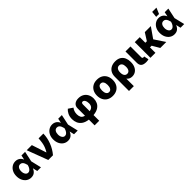

<svg xmlns="http://www.w3.org/2000/svg" viewBox="453 -2649 4731 4731"><g transform="rotate(-45 2818.5 -283.0)"><path d="M273.4 11.7Q204.6 11.7 150.4 -24.4Q96.2 -60.5 65.2 -124.8Q34.2 -189 34.2 -272.5Q34.2 -356 66.4 -418.9Q98.6 -481.9 153.3 -517.3Q208 -552.7 274.4 -552.7Q337.9 -552.7 386.2 -520.3Q434.6 -487.8 456.1 -431.6H460L483.4 -545.9H610.4L552.2 -272.9L617.2 0H488.3L461.4 -119.6H457Q437.5 -64.5 392.1 -26.4Q346.7 11.7 273.4 11.7ZM427.2 -272.9V-274.4Q418.9 -310.5 404.8 -343.3Q390.6 -376 366.9 -396.7Q343.3 -417.5 307.1 -417.5Q256.8 -417.5 229.7 -377.2Q202.6 -336.9 202.6 -274.4Q202.6 -210.4 230.5 -168.9Q258.3 -127.4 303.2 -127.4Q335.9 -127.4 361.3 -149.4Q386.7 -171.4 403.3 -204.6Q419.9 -237.8 427.2 -271.5Z M872.6 0 666.5 -545.9H845.2L969.2 -168H975.1Q1012.7 -230 1033.7 -285.4Q1054.7 -340.8 1064.9 -402.6Q1075.2 -464.4 1079.6 -545.9H1247.1Q1243.2 -398.4 1189.2 -257.6Q1135.3 -116.7 1036.6 0Z M1554.7 11.7Q1485.8 11.7 1431.6 -24.4Q1377.4 -60.5 1346.4 -124.8Q1315.4 -189 1315.4 -272.5Q1315.4 -356 1347.7 -418.9Q1379.9 -481.9 1434.6 -517.3Q1489.3 -552.7 1555.7 -552.7Q1619.1 -552.7 1667.5 -520.3Q1715.8 -487.8 1737.3 -431.6H1741.2L1764.6 -545.9H1891.6L1833.5 -272.9L1898.4 0H1769.5L1742.7 -119.6H1738.3Q1718.8 -64.5 1673.3 -26.4Q1627.9 11.7 1554.7 11.7ZM1708.5 -272.9V-274.4Q1700.2 -310.5 1686 -343.3Q1671.9 -376 1648.2 -396.7Q1624.5 -417.5 1588.4 -417.5Q1538.1 -417.5 1511 -377.2Q1483.9 -336.9 1483.9 -274.4Q1483.9 -210.4 1511.7 -168.9Q1539.6 -127.4 1584.5 -127.4Q1617.2 -127.4 1642.6 -149.4Q1668 -171.4 1684.6 -204.6Q1701.2 -237.8 1708.5 -271.5Z M2283.2 204.1V4.4Q2176.3 -9.8 2113.5 -54.7Q2050.8 -99.6 2023.7 -163.1Q1996.6 -226.6 1996.6 -297.4Q1996.6 -386.7 2029.8 -452.6Q2063 -518.6 2106 -552.7L2224.1 -472.7Q2196.3 -440.4 2180.9 -396.7Q2165.5 -353 2165 -297.4Q2165 -236.3 2189 -192.6Q2212.9 -148.9 2283.2 -131.8V-392.6Q2283.7 -467.8 2334.7 -510.3Q2385.7 -552.7 2471.7 -552.7Q2550.8 -552.7 2610.4 -519Q2669.9 -485.4 2703.1 -423.6Q2736.3 -361.8 2736.8 -278.3Q2736.8 -210 2709 -148.9Q2681.2 -87.9 2617.2 -46.1Q2553.2 -4.4 2443.8 6.3V204.1ZM2443.8 -128.4Q2513.7 -140.6 2542.2 -179.2Q2570.8 -217.8 2570.8 -278.3Q2570.3 -341.8 2547.1 -381.1Q2523.9 -420.4 2485.8 -420.4Q2465.3 -420.4 2454.6 -404.8Q2443.8 -389.2 2443.8 -362.8Z M3117.2 10.3Q3031.2 10.3 2969.5 -25.1Q2907.7 -60.5 2874.5 -123.8Q2841.3 -187 2841.3 -271Q2841.3 -355 2874.5 -418.5Q2907.7 -481.9 2969.5 -517.3Q3031.2 -552.7 3117.2 -552.7Q3202.6 -552.7 3264.4 -517.3Q3326.2 -481.9 3359.1 -418.5Q3392.1 -355 3392.1 -271Q3392.1 -187 3359.1 -123.8Q3326.2 -60.5 3264.4 -25.1Q3202.6 10.3 3117.2 10.3ZM3117.2 -122.1Q3164.6 -122.1 3189.9 -163.1Q3215.3 -204.1 3215.3 -272Q3215.3 -339.8 3189.9 -380.1Q3164.6 -420.4 3117.2 -420.4Q3069.3 -420.4 3043.9 -380.1Q3018.6 -339.8 3018.6 -272Q3018.6 -204.1 3043.9 -163.1Q3069.3 -122.1 3117.2 -122.1Z M3481.4 204.1V-290Q3481.4 -372.6 3515.4 -431.6Q3549.3 -490.7 3610.8 -522.2Q3672.4 -553.7 3753.9 -553.7Q3849.6 -553.7 3908 -514.6Q3966.3 -475.6 3992.7 -412.4Q4019 -349.1 4019 -276.4V-265.6Q4019 -181.2 3990.2 -119.1Q3961.4 -57.1 3910.4 -23.4Q3859.4 10.3 3791.5 10.3Q3745.1 10.3 3709.7 -7.3Q3674.3 -24.9 3649.4 -56.6L3649.9 204.1ZM3648.9 -269Q3648.9 -200.7 3675.8 -162.8Q3702.6 -125 3750.5 -125Q3798.8 -125 3825.4 -162.1Q3852.1 -199.2 3852.1 -265.6V-276.4Q3852.1 -341.8 3825.4 -377.7Q3798.8 -413.6 3750.5 -413.6Q3702.6 -413.6 3675.8 -376Q3648.9 -338.4 3648.9 -270.5Z M4289.6 2.9Q4195.3 2.9 4151.9 -34.4Q4108.4 -71.8 4108.4 -151.4V-545.9H4282.2V-170.4Q4282.2 -128.9 4320.3 -128.9Q4338.9 -128.9 4346.7 -132.3L4373 -10.3Q4361.3 -5.9 4339.8 -1.5Q4318.4 2.9 4289.6 2.9Z M4606.4 -545.9V-351.6H4659.2L4782.2 -545.9H4992.2L4802.7 -274.4L4984.9 0H4775.9L4664.1 -190.4H4606.4V0H4432.6V-545.9Z M5265.6 11.7Q5196.8 11.7 5142.6 -24.4Q5088.4 -60.5 5057.4 -124.8Q5026.4 -189 5026.4 -272.5Q5026.4 -356 5058.6 -418.9Q5090.8 -481.9 5145.5 -517.3Q5200.2 -552.7 5266.6 -552.7Q5330.1 -552.7 5378.4 -520.3Q5426.8 -487.8 5448.2 -431.6H5452.1L5475.6 -545.9H5602.5L5544.4 -272.9L5609.4 0H5480.5L5453.6 -119.6H5449.2Q5429.7 -64.5 5384.3 -26.4Q5338.9 11.7 5265.6 11.7ZM5419.4 -272.9V-274.4Q5411.1 -310.5 5397 -343.3Q5382.8 -376 5359.1 -396.7Q5335.4 -417.5 5299.3 -417.5Q5249 -417.5 5221.9 -377.2Q5194.8 -336.9 5194.8 -274.4Q5194.8 -210.4 5222.7 -168.9Q5250.5 -127.4 5295.4 -127.4Q5328.1 -127.4 5353.5 -149.4Q5378.9 -171.4 5395.5 -204.6Q5412.1 -237.8 5419.4 -271.5ZM5246.6 -614.3 5262.7 -770H5412.1L5345.7 -614.3Z"/></g></svg>

Font: Inter Extra Bold
Style: Regular
Weight: 800
Designer: Rasmus Andersson
Foundry: rsms
Version: Version 4.000;git-3c8e0fc